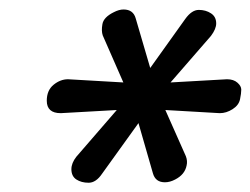

<svg xmlns="http://www.w3.org/2000/svg" viewBox="-20 -519 541 415"><path d="M111.3 -274.4Q81.1 -274.4 81.1 -301.3Q81.1 -323.7 95.7 -335.7Q110.4 -347.7 127 -347.7L246.6 -340.8L202.1 -442.4Q198.7 -452.1 201.4 -467Q204.1 -481.9 226.1 -492.7Q237.3 -498.5 247.1 -498.5Q268.1 -498.5 273.4 -479L304.7 -372.1L380.4 -478Q394.5 -497.6 409.7 -497.6Q424.8 -497.6 436 -490.2Q447.3 -482.9 447.3 -468.3Q447.3 -456.5 436 -441.4L348.6 -340.8L470.7 -347.7Q484.9 -347.7 493.2 -340.3Q501.5 -333 501.5 -325.2Q501.5 -317.4 498.8 -304.4Q496.1 -291.5 482.7 -283Q469.2 -274.4 455.1 -274.4L337.4 -281.2L381.8 -181.2Q385.7 -170.9 383.3 -161.1Q379.4 -141.6 358.4 -130.9Q347.2 -125 336.4 -125Q315.9 -125 310.5 -144.5L279.3 -252.9L200.7 -143.6Q187.5 -124 171.6 -124Q155.8 -124 145 -131.1Q134.3 -138.2 134.3 -153.3Q134.3 -166.5 145 -180.2L232.4 -281.2Z"/></svg>

Font: Tuffy
Style: Italic
Weight: 400
Italic angle: -12°
Designer: Thatcher Ulrich, Karoly Barta and Michael Everson
Version: Version 001.271